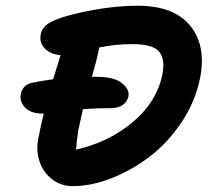

<svg xmlns="http://www.w3.org/2000/svg" viewBox="-20 -677 745 662"><path d="M231 -35.2Q189.9 -35.2 159.2 -59.3Q128.4 -83.5 116.2 -120.8Q104 -158.2 111.8 -198.2Q119.6 -240.2 130.9 -285.2H128.9Q86.9 -285.2 66.9 -305.7Q46.9 -326.2 51.8 -354Q55.7 -369.1 64.9 -378.7Q74.2 -388.2 92.8 -392.1Q129.9 -399.4 163.1 -403.8Q165.5 -413.1 189 -486.8Q154.3 -489.7 134.8 -509.5Q115.2 -529.3 120.1 -556.2Q123 -579.6 147 -596.2Q182.6 -618.7 277.6 -637.9Q372.6 -657.2 455.1 -657.2Q579.6 -657.2 635.7 -588.4Q691.9 -519.5 669.9 -408.2Q653.8 -327.1 606.2 -255.9Q558.6 -184.6 496.3 -137.2Q434.1 -89.8 364.3 -62.5Q294.4 -35.2 231 -35.2ZM250 -228Q244.6 -192.9 242.2 -161.1Q356 -187 438.5 -256.6Q521 -326.2 540 -420.9Q550.3 -474.1 528.1 -499.5Q505.9 -524.9 436 -524.9Q377 -524.9 321.8 -513.2Q321.8 -506.8 320.8 -504.9Q314.5 -473.6 296.9 -412.1H313Q373.5 -412.1 400.4 -390.4Q427.2 -368.7 422.9 -345.2Q418.9 -326.2 403.3 -315.2Q387.7 -304.2 363.8 -304.2Q314.9 -304.2 266.1 -300.8Q264.6 -293.5 258.8 -268.1Q252.9 -242.7 250 -228Z"/></svg>

Font: Shantell Sans Irregular
Style: Italic
Weight: 600
Italic angle: -11.31°
Designer: Stephen Nixon, Anya Danilova, Shantell Martin
Foundry: Arrow Type
Version: Version 1.006;[9816181b4]